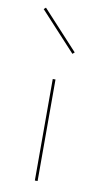

<svg xmlns="http://www.w3.org/2000/svg" viewBox="-80 -717 403 756"><g transform="rotate(10 121.5 -339.0)"><path d="M116 -406H127V0H116ZM33 -671 41 -678 183 -524 175 -517Z"/></g></svg>

Font: Ysabeau Hairline
Style: Regular
Weight: 100
Designer: Christian Thalmann (Catharsis Fonts)
Version: Version 0.003